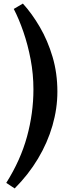

<svg xmlns="http://www.w3.org/2000/svg" viewBox="-20 -840 410 1074"><path d="M301 -327Q301 -233 273.5 -137.5Q246 -42 192.5 47.5Q139 137 62 214L15 183Q95 56 131 -75.5Q167 -207 167 -340Q167 -425 151.5 -507Q136 -589 111 -661.5Q86 -734 57 -790L108 -820Q159 -764 203 -688.5Q247 -613 274 -522Q301 -431 301 -327Z"/></svg>

Font: Literata 12pt SemiBold
Style: Italic
Weight: 600
Italic angle: -2°
Designer: Latin by Veronika Burian and Jose Scaglione. Greek by Irene Vlachou. Cyrillic by Vera Evstafieva
Foundry: TypeTogether
Version: Version 3.002